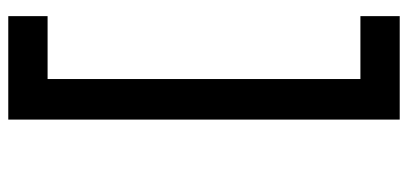

<svg xmlns="http://www.w3.org/2000/svg" viewBox="-281 -547 986 464"><g transform="rotate(90 212.0 -315.0)"><path d="M269 -788V158H171V-788ZM224 -788V-693H19V-788ZM224 63V158H19V63Z"/></g></svg>

Font: 42dot Sans
Style: Bold
Weight: 700
Designer: 42dot
Version: Version 1.000